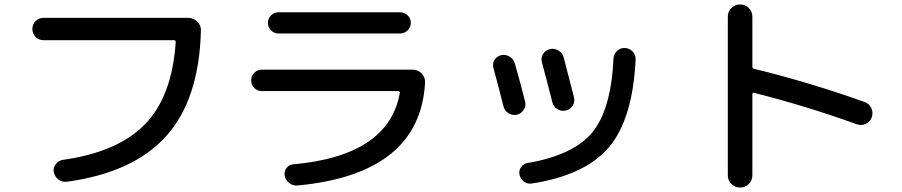

<svg xmlns="http://www.w3.org/2000/svg" viewBox="-20 -790 4040 860"><path d="M175 -610Q154 -610 139.5 -624.5Q125 -639 125 -660Q125 -681 139.5 -695.5Q154 -710 175 -710H823Q846 -710 863.5 -693Q881 -676 880 -653Q872 -345 725 -181Q578 -17 280 24Q259 27 242 14.5Q225 2 221 -19Q217 -38 229.5 -54.5Q242 -71 262 -74Q509 -109 630 -234Q751 -359 767 -602Q767 -610 759 -610Z M1152 -382Q1133 -382 1119 -396Q1105 -410 1105 -430Q1105 -450 1119 -464Q1133 -478 1152 -478H1828Q1852 -478 1868.5 -461Q1885 -444 1884 -420Q1861 -10 1311 41Q1291 42 1275 29.5Q1259 17 1255 -3Q1252 -23 1264 -38Q1276 -53 1295 -54Q1722 -93 1771 -375Q1772 -378 1769 -380Q1766 -382 1763 -382ZM1228 -735H1772Q1792 -735 1806 -721Q1820 -707 1820 -688Q1820 -668 1806 -654Q1792 -640 1772 -640H1228Q1208 -640 1194 -654Q1180 -668 1180 -688Q1180 -707 1194 -721Q1208 -735 1228 -735Z M2779 -575Q2800 -574 2814 -559Q2828 -544 2827 -523Q2814 -256 2707.5 -130.5Q2601 -5 2362 32Q2343 35 2327.5 24Q2312 13 2307 -7Q2303 -26 2314 -41.5Q2325 -57 2344 -60Q2548 -95 2632.5 -196.5Q2717 -298 2728 -528Q2729 -548 2744 -562Q2759 -576 2779 -575ZM2235 -314Q2210 -414 2190 -486Q2185 -505 2195 -521.5Q2205 -538 2225 -543Q2245 -547 2262.5 -536.5Q2280 -526 2286 -506Q2314 -408 2332 -335Q2337 -316 2326 -298.5Q2315 -281 2295 -276Q2275 -272 2257.5 -283Q2240 -294 2235 -314ZM2454 -332Q2428 -435 2407 -512Q2402 -531 2412.5 -548Q2423 -565 2443 -570Q2463 -575 2481.5 -563.5Q2500 -552 2505 -532Q2539 -403 2551 -354Q2556 -334 2545.5 -317Q2535 -300 2515 -295Q2495 -290 2477 -301Q2459 -312 2454 -332Z M3240 -5V-715Q3240 -738 3256 -754Q3272 -770 3295 -770Q3318 -770 3334 -754Q3350 -738 3350 -715V-492Q3350 -483 3357 -482Q3607 -421 3853 -333Q3873 -326 3882.5 -306Q3892 -286 3885 -265Q3878 -245 3858.5 -235.5Q3839 -226 3819 -233Q3589 -316 3358 -374Q3350 -376 3350 -368V-5Q3350 18 3334 34Q3318 50 3295 50Q3272 50 3256 34Q3240 18 3240 -5Z"/></svg>

Font: Rounded Mplus 1c Medium
Style: Regular
Weight: 500
Version: Version 1.059.20150529